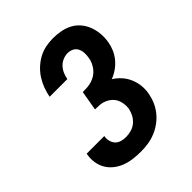

<svg xmlns="http://www.w3.org/2000/svg" viewBox="-206 -873 1012 1012"><g transform="rotate(-45 300.0 -367.5)"><path d="M260 8Q231 8 203 4.5Q175 1 149.5 -8.5Q124 -18 102.5 -34.5Q81 -51 67 -74Q53 -97 48.5 -125Q44 -153 49 -181Q49 -183 49 -184.5Q49 -186 50 -187H182Q182 -187 181.5 -186.5Q181 -186 181 -185Q178 -168 182.5 -151Q187 -134 198 -122.5Q209 -111 225.5 -106.5Q242 -102 260 -102Q279 -102 299.5 -108Q320 -114 336 -128Q352 -142 361.5 -160.5Q371 -179 375 -199Q377 -217 374.5 -234.5Q372 -252 364.5 -267Q357 -282 344.5 -293Q332 -304 316 -311Q300 -318 282 -319.5Q264 -321 246 -321L265 -431Q281 -431 297.5 -432Q314 -433 330.5 -438Q347 -443 362 -452.5Q377 -462 388 -476Q399 -490 406 -505.5Q413 -521 415 -538Q418 -555 417 -572Q416 -589 408.5 -603.5Q401 -618 386 -625.5Q371 -633 354 -633Q336 -633 318 -625.5Q300 -618 287 -604Q274 -590 266.5 -572.5Q259 -555 256 -537H124Q129 -564 138.5 -590Q148 -616 163.5 -640.5Q179 -665 200.5 -685Q222 -705 247 -718.5Q272 -732 299.5 -737.5Q327 -743 354 -743Q384 -743 412.5 -737.5Q441 -732 465.5 -719Q490 -706 508 -684.5Q526 -663 536 -636.5Q546 -610 548.5 -581Q551 -552 546 -522Q542 -498 532 -474.5Q522 -451 505 -430.5Q488 -410 466.5 -395Q445 -380 421 -371Q444 -357 462.5 -336.5Q481 -316 492 -291Q503 -266 506.5 -238Q510 -210 505 -181Q500 -153 489 -127Q478 -101 460 -78.5Q442 -56 418 -38.5Q394 -21 367.5 -10.5Q341 0 314 4Q287 8 260 8Z"/></g></svg>

Font: Iosevka Curly Slab XBdEx
Style: Italic
Weight: 800
Width: 7
Italic angle: -9°
Monospace: yes
Designer: Belleve Invis
Foundry: Belleve Invis
Version: Version 11.1.0; ttfautohint (v1.8.3)